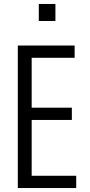

<svg xmlns="http://www.w3.org/2000/svg" viewBox="-20 -950 455 970"><path d="M70 0V-720H140V0ZM112 0V-62H365V0ZM112 -344V-406H343V-344ZM112 -658V-720H357V-658ZM176 -844V-930H260V-844Z"/></svg>

Font: Instrument Sans Condensed
Style: Regular
Weight: 400
Width: 3
Designer: Rodrigo Fuenzalida
Foundry: fragTYPE
Version: Version 1.000;gftools[0.9.28]